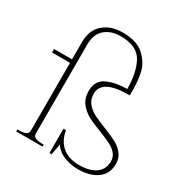

<svg xmlns="http://www.w3.org/2000/svg" viewBox="-169 -856 957 999"><g transform="rotate(30 309.0 -356.0)"><path d="M450 -246Q498 -227 526.5 -212Q555 -197 574.5 -172.5Q594 -148 594 -111Q594 -53 550.5 -21.5Q507 10 437 10Q393 10 353.5 -5Q314 -20 291 -54L279 11H266V-135H281Q291 -76 329 -44Q367 -12 429 -12Q496 -12 530.5 -38.5Q565 -65 565 -111Q565 -138 548.5 -157Q532 -176 507.5 -188Q483 -200 439 -218Q388 -237 356.5 -254Q325 -271 303 -299.5Q281 -328 281 -371Q281 -434 331 -457Q381 -480 450 -480Q450 -578 416.5 -639.5Q383 -701 283 -701Q227 -701 190.5 -670Q154 -639 154 -576V-39Q154 -25 169.5 -18.5Q185 -12 207 -12H218V0H60V-12H71Q93 -12 108.5 -18.5Q124 -25 124 -39V-449H16V-470H124V-575Q124 -645 168 -684Q212 -723 283 -723Q371 -723 414 -682Q457 -641 467.5 -592.5Q478 -544 478 -494V-458Q390 -458 350.5 -436Q311 -414 311 -372Q311 -338 330 -315Q349 -292 376 -278Q403 -264 450 -246Z"/></g></svg>

Font: Taviraj Thin
Style: Regular
Weight: 250
Designer: Katatrad Team
Foundry: CadsonDemak
Version: Version 1.001